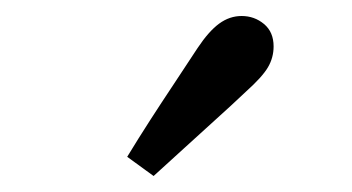

<svg xmlns="http://www.w3.org/2000/svg" viewBox="-20 -787 440 240"><path d="M139 -591Q153 -614 167.5 -636.5Q182 -659 197 -681.5Q212 -704 227 -727Q241 -748 254 -757.5Q267 -767 282 -767Q298 -767 310 -757Q322 -747 322 -729Q322 -715 315 -703Q308 -691 288 -673Q269 -655 249.5 -637.5Q230 -620 211 -602.5Q192 -585 172 -567Z"/></svg>

Font: Source Serif 4
Style: Regular
Weight: 400
Designer: Frank Grießhammer
Foundry: Adobe Systems Incorporated
Version: Version 4.004;hotconv 1.0.116;makeotfexe 2.5.65601